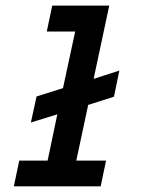

<svg xmlns="http://www.w3.org/2000/svg" viewBox="-20 -657 586 677"><path d="M335 0H28.8L47.9 -90.8H147.9L182.1 -253.9L88.9 -225.1L108.9 -316.9L202.1 -346.2L245.1 -545.9H145L164.1 -637.2H365.2L310.1 -378.9L400.9 -408.2L381.8 -315.9L291 -287.1L249 -90.8H354Z"/></svg>

Font: Anonymous Pro
Style: Bold Italic
Weight: 700
Italic angle: -12°
Monospace: yes
Designer: Mark Simonson
Version: Version 1.003